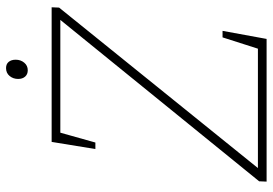

<svg xmlns="http://www.w3.org/2000/svg" viewBox="-150 -730 880 619"><g transform="rotate(-90 289.5 -420.0)"><path d="M14 0 15 -24 541 -672 544 -665H162L174 -673L140 -552H119L142 -693H576L575 -669L52 -21L49 -28H456L440 -20L479 -142H500L474 0ZM373 -770Q360 -770 352.5 -778.5Q345 -787 345 -801Q345 -817 354.5 -828.5Q364 -840 380 -840Q393 -840 400 -831.5Q407 -823 407 -809Q407 -793 397.5 -781.5Q388 -770 373 -770Z"/></g></svg>

Font: Bitter Thin ExtraLight
Style: Italic
Weight: 250
Italic angle: -9°
Version: Version 2.002